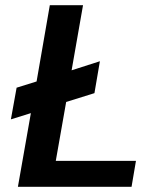

<svg xmlns="http://www.w3.org/2000/svg" viewBox="-20 -720 617 740"><path d="M49 0 99 -284 22 -260 44 -382 121 -406 172 -700H300L256 -449L365 -484L344 -361L235 -327L195 -100H504L487 0Z"/></svg>

Font: DeepMind Sans
Style: Bold Italic
Weight: 700
Italic angle: -10°
Designer: Jonny Pinhorn / Modifications: Colophon Foundry
Foundry: Colophon Foundry
Version: Version 1.002; ttfautohint (v1.8.2)